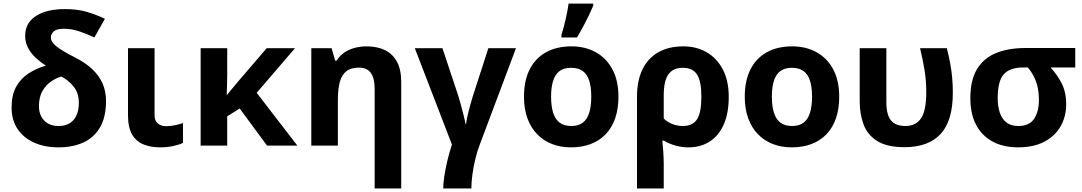

<svg xmlns="http://www.w3.org/2000/svg" viewBox="-20 -816 6066 1076"><path d="M342.8 -765.1Q411.1 -765.1 462.9 -750.5Q514.6 -735.8 567.9 -710.9L508.8 -606Q464.4 -627.4 422.1 -641.1Q379.9 -654.8 336.9 -654.8Q297.4 -654.8 281.2 -640.1Q265.1 -625.5 265.1 -606Q265.1 -588.4 280 -571.5Q294.9 -554.7 325 -535.9Q355 -517.1 399.9 -494.1Q460 -463.9 498.5 -427Q537.1 -390.1 555.7 -346.2Q574.2 -302.2 574.2 -250Q574.2 -160.6 541 -103Q507.8 -45.4 447.8 -17.8Q387.7 9.8 307.1 9.8Q231 9.8 171.9 -16.4Q112.8 -42.5 78.9 -92.5Q44.9 -142.6 44.9 -213.9Q44.9 -283.2 70.3 -329.3Q95.7 -375.5 139.4 -404.1Q183.1 -432.6 236.8 -448.2Q206.5 -467.8 179.9 -492.4Q153.3 -517.1 137.2 -547.6Q121.1 -578.1 121.1 -615.2Q121.1 -688 181.9 -726.6Q242.7 -765.1 342.8 -765.1ZM324.2 -387.2Q297.4 -379.9 268.1 -360.6Q238.8 -341.3 218.5 -307.1Q198.2 -272.9 198.2 -220.2Q198.2 -189 210.9 -163.8Q223.6 -138.7 248.3 -124.3Q272.9 -109.9 308.1 -109.9Q344.2 -109.9 369.6 -124.8Q395 -139.6 408.4 -168.9Q421.9 -198.2 421.9 -240.2Q421.9 -292 395 -327.6Q368.2 -363.3 324.2 -387.2Z M846.2 -545.9V-170.9Q846.2 -139.6 864 -124.3Q881.8 -108.9 911.1 -108.9Q936 -108.9 959 -113.8Q981.9 -118.7 1005.4 -126V-15.1Q982.9 -4.4 949.5 2.7Q916 9.8 877 9.8Q826.2 9.8 785.4 -6.1Q744.6 -22 720.9 -61.3Q697.3 -100.6 697.3 -170.9V-545.9Z M1633.3 -545.9 1418.5 -295.9 1646.5 0H1476.6L1323.2 -208L1253.4 -164.1V0H1104.5V-545.9H1253.4V-402.8Q1252.9 -373 1252.4 -343.3Q1252 -313.5 1250.5 -284.2H1252.4Q1269.5 -305.2 1286.4 -325.7Q1303.2 -346.2 1321.3 -367.2L1474.6 -545.9Z M2034.7 -556.2Q2093.3 -556.2 2136.7 -535.4Q2180.2 -514.6 2204.3 -470.5Q2228.5 -426.3 2228.5 -356V240.2H2079.6V-318.8Q2079.6 -377.4 2058.3 -407.2Q2037.1 -437 1991.7 -437Q1946.3 -437 1920.4 -416.3Q1894.5 -395.5 1884 -355.2Q1873.5 -314.9 1873.5 -256.8V0H1724.6V-545.9H1838.4L1858.4 -476.1H1866.7Q1884.3 -504.4 1910.4 -522Q1936.5 -539.6 1968.5 -547.9Q2000.5 -556.2 2034.7 -556.2Z M2871.6 -545.9 2669.9 -8.8Q2654.3 31.2 2643.6 76.2Q2632.8 121.1 2627.2 163.8Q2621.6 206.5 2621.6 240.2H2463.9Q2463.9 212.4 2470.2 170.4Q2476.6 128.4 2487.8 81.8Q2499 35.2 2512.7 -5.9L2304.7 -545.9H2459.5L2539.6 -305.2Q2548.8 -278.8 2559.1 -242.2Q2569.3 -205.6 2577.6 -172.1Q2585.9 -138.7 2588.9 -121.1H2591.8Q2593.3 -136.2 2599.9 -165.5Q2606.4 -194.8 2616.2 -230.2Q2626 -265.6 2636.7 -297.9L2716.8 -545.9Z M3445.8 -273.9Q3445.8 -205.6 3427.5 -152.8Q3409.2 -100.1 3374.3 -63.7Q3339.4 -27.3 3290.3 -8.8Q3241.2 9.8 3179.7 9.8Q3122.1 9.8 3074 -8.8Q3025.9 -27.3 2990.5 -63.7Q2955.1 -100.1 2935.8 -152.8Q2916.5 -205.6 2916.5 -273.9Q2916.5 -364.7 2948.7 -427.7Q2981 -490.7 3040.5 -523.4Q3100.1 -556.2 3182.6 -556.2Q3259.3 -556.2 3318.6 -523.4Q3377.9 -490.7 3411.9 -427.7Q3445.8 -364.7 3445.8 -273.9ZM3068.4 -273.9Q3068.4 -220.2 3080.1 -183.6Q3091.8 -147 3116.7 -128.4Q3141.6 -109.9 3181.6 -109.9Q3221.2 -109.9 3245.8 -128.4Q3270.5 -147 3282 -183.6Q3293.5 -220.2 3293.5 -273.9Q3293.5 -328.1 3282 -364Q3270.5 -399.9 3245.6 -418Q3220.7 -436 3180.7 -436Q3121.6 -436 3095 -395.5Q3068.4 -355 3068.4 -273.9ZM3126.5 -606V-621.1Q3132.3 -638.7 3138.2 -660.9Q3144 -683.1 3149.7 -707Q3155.3 -731 3159.7 -753.9Q3164.1 -776.9 3166.5 -795.9H3304.7V-784.2Q3293.9 -758.3 3279.8 -729Q3265.6 -699.7 3249 -668.7Q3232.4 -637.7 3213.4 -606Z M4064 -272.9Q4064 -182.6 4036.4 -119.4Q4008.8 -56.2 3958 -23.2Q3907.2 9.8 3837.9 9.8Q3799.3 9.8 3763.7 -0.7Q3728 -11.2 3700.7 -27.8H3691.9Q3694.3 -4.9 3697 33.2Q3699.7 71.3 3699.7 103V240.2H3549.8V-273.9Q3549.8 -363.8 3580.3 -426.8Q3610.8 -489.7 3668.9 -522.9Q3727.1 -556.2 3809.6 -556.2Q3883.3 -556.2 3940.7 -522.9Q3998 -489.7 4031 -426.5Q4064 -363.3 4064 -272.9ZM3806.6 -436Q3752.9 -436 3726.3 -399.9Q3699.7 -363.8 3699.7 -280.8V-151.9Q3720.7 -130.9 3749 -120.4Q3777.3 -109.9 3806.6 -109.9Q3862.3 -109.9 3886.5 -147.9Q3910.6 -186 3910.6 -272.9Q3910.6 -360.4 3886.5 -398.2Q3862.3 -436 3806.6 -436Z M4683.1 -273.9Q4683.1 -205.6 4664.8 -152.8Q4646.5 -100.1 4611.6 -63.7Q4576.7 -27.3 4527.6 -8.8Q4478.5 9.8 4417 9.8Q4359.4 9.8 4311.3 -8.8Q4263.2 -27.3 4227.8 -63.7Q4192.4 -100.1 4173.1 -152.8Q4153.8 -205.6 4153.8 -273.9Q4153.8 -364.7 4186 -427.7Q4218.3 -490.7 4277.8 -523.4Q4337.4 -556.2 4419.9 -556.2Q4496.6 -556.2 4555.9 -523.4Q4615.2 -490.7 4649.2 -427.7Q4683.1 -364.7 4683.1 -273.9ZM4305.7 -273.9Q4305.7 -220.2 4317.4 -183.6Q4329.1 -147 4354 -128.4Q4378.9 -109.9 4418.9 -109.9Q4458.5 -109.9 4483.2 -128.4Q4507.8 -147 4519.3 -183.6Q4530.8 -220.2 4530.8 -273.9Q4530.8 -328.1 4519.3 -364Q4507.8 -399.9 4482.9 -418Q4458 -436 4418 -436Q4358.9 -436 4332.3 -395.5Q4305.7 -355 4305.7 -273.9Z M5048.8 8.8Q4951.2 8.8 4896.5 -25.4Q4841.8 -59.6 4819.8 -118.2Q4797.9 -176.8 4797.9 -249V-545.9H4947.3V-244.1Q4947.3 -172.9 4972.9 -141.4Q4998.5 -109.9 5054.2 -109.9Q5112.3 -109.9 5141.6 -152.8Q5170.9 -195.8 5170.9 -299.8Q5170.9 -364.7 5161.4 -422.4Q5151.9 -480 5136.2 -545.9H5286.1Q5297.4 -502.4 5304.7 -462.9Q5312 -423.3 5315.9 -383.1Q5319.8 -342.8 5319.8 -295.9Q5319.8 -138.7 5251.2 -64.9Q5182.6 8.8 5048.8 8.8Z M5955.1 -231.9Q5955.1 -163.6 5924.3 -108.9Q5893.6 -54.2 5833.3 -22.2Q5772.9 9.8 5685.1 9.8Q5605 9.8 5544.9 -21.5Q5484.9 -52.7 5451.4 -114.3Q5418 -175.8 5418 -266.1Q5418 -366.7 5455.3 -428.5Q5492.7 -490.2 5561.8 -518.6Q5630.9 -546.9 5726.1 -546.9H6005.9V-438H5867.2Q5903.3 -399.9 5929.2 -350.1Q5955.1 -300.3 5955.1 -231.9ZM5571.3 -266.1Q5571.3 -219.2 5583.3 -184.1Q5595.2 -148.9 5620.6 -129.4Q5646 -109.9 5687 -109.9Q5748 -109.9 5775.1 -149.9Q5802.2 -189.9 5802.2 -254.9Q5802.2 -294.9 5795.2 -327.1Q5788.1 -359.4 5774.2 -386.5Q5760.3 -413.6 5740.2 -438H5715.8Q5640.6 -438 5606 -400.4Q5571.3 -362.8 5571.3 -266.1Z"/></svg>

Font: Wonky
Style: Regular
Weight: 400
Designer: Monotype Design Team
Foundry: Monotype Imaging Inc.
Version: Version 3.000